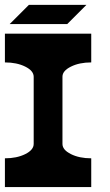

<svg xmlns="http://www.w3.org/2000/svg" viewBox="-20 -762 450 782"><path d="M117.2 -175.8V-449.2Q117.2 -473.6 82.8 -490.7Q48.3 -507.8 0 -507.8V-625H351.6V-507.8Q303.2 -507.8 269 -490.7Q234.4 -473.6 234.4 -449.7V-175.8Q234.4 -151.4 269 -134.3Q303.2 -117.2 351.6 -117.2V0H0V-117.2Q48.3 -117.2 82.8 -134.3Q117.2 -151.4 117.2 -175.8ZM253.9 -664.1H19.5L97.7 -742.2H332Z"/></svg>

Font: Leporid
Style: Regular
Weight: 400
Designer: GGBotNet
Foundry: GGBotNet
Version: 1.00